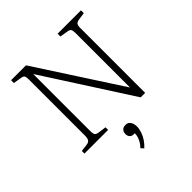

<svg xmlns="http://www.w3.org/2000/svg" viewBox="-253 -871 1301 1301"><g transform="rotate(-45 397.5 -220.5)"><path d="M66 0V-25L121 -32Q138 -34 146.5 -45.5Q155 -57 155 -84V-621Q155 -645 149.5 -654.5Q144 -664 122 -667L66 -676V-703H209L600 -100H601V-620Q601 -645 595 -654.5Q589 -664 567 -667L512 -676V-703H736V-676L681 -668Q663 -665 655.5 -656Q648 -647 648 -620V0H605L203 -625H202V-80Q202 -53 209 -44.5Q216 -36 234 -33L293 -25V0ZM378 262 360 242Q377 225 386.5 208Q396 191 400.5 175Q405 159 405 144H395Q377 144 366.5 133Q356 122 356 103Q356 91 360.5 81Q365 71 374.5 65Q384 59 399 59Q418 59 428.5 68.5Q439 78 443.5 92Q448 106 448 122Q448 144 439.5 169.5Q431 195 415.5 218.5Q400 242 378 262Z"/></g></svg>

Font: Literata 18pt ExtraLight
Style: Regular
Weight: 250
Designer: Latin by Veronika Burian and Jose Scaglione. Greek by Irene Vlachou. Cyrillic by Vera Evstafieva.
Foundry: TypeTogether
Version: Version 3.103;gftools[0.9.29]